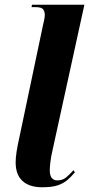

<svg xmlns="http://www.w3.org/2000/svg" viewBox="-20 -780 376 810"><path d="M158 10Q104 10 75 -16.5Q46 -43 46 -95Q46 -114 50 -140.5Q54 -167 64 -211L161 -672Q164 -684 166.5 -696.5Q169 -709 169 -717Q169 -730 162.5 -740Q156 -750 128 -750H113L115 -760H336L202 -148Q195 -118 192.5 -96Q190 -74 190 -62Q190 -19 222 -19Q244 -19 259 -31.5Q274 -44 290 -62L296 -53Q280 -34 263.5 -20Q247 -6 223 2Q199 10 158 10Z"/></svg>

Font: Noto Serif Display ExtraCondensed ExtraBold
Style: Italic
Weight: 800
Width: 2
Italic angle: -12°
Designer: Monotype Design Team
Foundry: Monotype Imaging Inc.
Version: Version 2.009